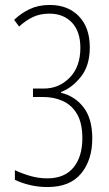

<svg xmlns="http://www.w3.org/2000/svg" viewBox="-20 -744 441 774"><path d="M342 -553Q342 -480 306.5 -435Q271 -390 226 -373V-370Q283 -356 317.5 -310.5Q352 -265 352 -186Q352 -99 307 -44.5Q262 10 172 10Q136 10 103 2.5Q70 -5 40 -19V-58Q67 -45 101 -35Q135 -25 171 -25Q240 -25 276 -68.5Q312 -112 312 -187Q312 -247 291 -283.5Q270 -320 234 -336.5Q198 -353 154 -353H113V-387H156Q218 -387 261 -431Q304 -475 304 -551Q304 -617 270 -653Q236 -689 179 -689Q141 -689 112 -675Q83 -661 57 -637L37 -664Q65 -691 100 -707.5Q135 -724 181 -724Q254 -724 298 -678.5Q342 -633 342 -553Z"/></svg>

Font: Noto Sans Myanmar UI ExtraCondensed ExtraLight
Style: Regular
Weight: 200
Width: 2
Designer: Monotype Design Team
Foundry: Monotype Imaging Inc.
Version: Version 2.103; ttfautohint (v1.8.4.7-5d5b)